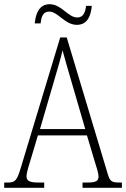

<svg xmlns="http://www.w3.org/2000/svg" viewBox="-22 -892 599 912"><path d="M343 -774C396 -774 410 -821 414 -864H387C383 -835 375 -809 345 -809C301 -809 270 -872 214 -872C161 -872 147 -822 143 -781H171C174 -810 181 -837 212 -837C253 -837 286 -774 343 -774ZM-2 0H188V-25H159C115 -25 104 -35 104 -55C104 -72 117 -113 124 -135L158 -249H391L428 -125C435 -103 446 -69 446 -55C446 -34 437 -25 394 -25H370V0H557V-25H546C509 -25 500 -30 490 -65L295 -714H264L78 -99C59 -35 51 -25 15 -25H-2ZM168 -279 234 -505C249 -559 268 -618 275 -653C285 -616 301 -560 321 -492L383 -279Z"/></svg>

Font: Noto Serif Thai Condensed ExtraLight
Style: Regular
Weight: 200
Width: 3
Designer: Monotype Design Team
Foundry: Monotype Imaging Inc.
Version: Version 2.002